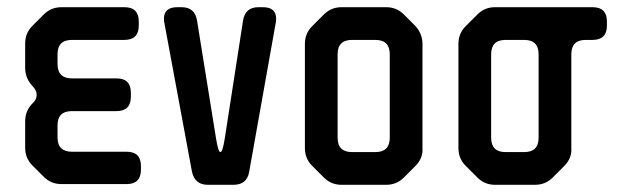

<svg xmlns="http://www.w3.org/2000/svg" viewBox="-20 -505 1719 534"><path d="M102 -13Q122 7 151 7H332Q372 7 372 -33V-43Q372 -83 332 -83H180Q140 -83 140 -123V-156Q140 -196 180 -196H304Q344 -196 344 -236V-247Q344 -287 304 -287H180Q140 -287 140 -327V-354Q140 -394 180 -394H326Q366 -394 366 -434V-445Q366 -485 326 -485H151Q122 -485 102 -465L70 -433Q50 -413 50 -384V-316Q50 -288 70 -266Q82 -254 82 -241Q82 -229 72 -219L70 -217Q50 -197 50 -167V-94Q50 -65 70 -45Z M514 -27Q522 9 558 9H629Q667 9 673 -27L747 -442Q748 -445 748 -453Q748 -485 711 -485H699Q662 -485 656 -448L605 -119Q599 -82 593 -82Q587 -82 581 -119L528 -448Q522 -485 485 -485H473Q436 -485 436 -453Q436 -445 437 -442Z M881 -11Q901 9 930 9H1054Q1083 9 1103 -11L1135 -43Q1157 -65 1155 -93V-383Q1155 -411 1135 -433L1103 -465Q1083 -485 1054 -485H930Q901 -485 881 -465L848 -432Q828 -412 828 -383V-93Q828 -64 848 -44ZM919 -122V-354Q919 -394 959 -394H1024Q1064 -394 1064 -354V-122Q1064 -82 1024 -82H959Q919 -82 919 -122Z M1308 -11Q1328 9 1357 9H1468Q1497 9 1517 -11L1549 -43Q1571 -65 1569 -93V-354Q1569 -394 1609 -394H1628Q1668 -394 1668 -434V-445Q1668 -485 1628 -485H1357Q1328 -485 1308 -465L1275 -432Q1255 -412 1255 -383V-93Q1255 -64 1275 -44ZM1346 -122V-354Q1346 -394 1386 -394H1438Q1478 -394 1478 -354V-122Q1478 -82 1438 -82H1386Q1346 -82 1346 -122Z"/></svg>

Font: WD-XL Lubrifont TC
Style: Regular
Weight: 400
Designer: [WD-XL Lubrifont] Copyright 2020-2022 (c) NightFurySL2001, Skr-ZERO; [ZCOOL QingKe HuangYou] Copyright 2018-2022 (c) The
Version: Version 2.001;hotconv 1.1.1;makeotfexe 2.6.0